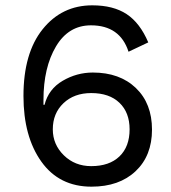

<svg xmlns="http://www.w3.org/2000/svg" viewBox="-20 -690 640 720"><path d="M326 -670Q405 -670 455 -637Q505 -604 536 -531L462 -496Q430 -595 321 -595Q237 -595 190 -516Q143 -437 143 -315V-297H147Q162 -356 215 -387Q268 -418 328 -418Q429 -418 489.5 -360Q550 -302 550 -204Q550 -106 488.5 -48Q427 10 323 10Q202 10 135 -84Q68 -178 68 -330Q68 -491 140 -580.5Q212 -670 326 -670ZM322 -341Q258 -341 218 -303Q178 -265 178 -205Q178 -148 219.5 -107.5Q261 -67 322 -67Q390 -67 428 -103.5Q466 -140 466 -205Q466 -268 428 -304.5Q390 -341 322 -341Z"/></svg>

Font: Elaine Sans
Style: Regular
Weight: 400
Designer: Wei Huang
Foundry: Wei Huang
Version: Version 2.001;December 24, 2019;FontCreator 12.0.0.2547 64-b